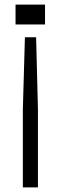

<svg xmlns="http://www.w3.org/2000/svg" viewBox="-20 -620 265 840"><path d="M89 -457 80 -142V200H146V-142L138 -457ZM48 -600V-513H177V-600Z"/></svg>

Font: Big Shoulders Text Light
Style: Regular
Weight: 300
Designer: Patric King
Foundry: XO Type Co
Version: Version 1.000; ttfautohint (v1.8.2)